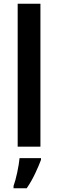

<svg xmlns="http://www.w3.org/2000/svg" viewBox="-20 -780 309 1021"><path d="M195 0H74V-760H195ZM198 61H84Q81 93 71.5 137.5Q62 182 52 209V221H122Q147 185 167 142.5Q187 100 198 70Z"/></svg>

Font: Noto Sans Display Medium
Style: Regular
Weight: 500
Designer: Monotype Design Team
Foundry: Monotype Imaging Inc.
Version: Version 1.900